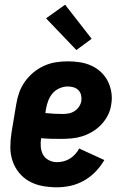

<svg xmlns="http://www.w3.org/2000/svg" viewBox="-20 -789 540 817"><path d="M222 8Q191 8 161 2.5Q131 -3 105.5 -17Q80 -31 61.5 -53.5Q43 -76 33.5 -104Q24 -132 24 -162.5Q24 -193 29 -225L49 -345Q53 -370 61.5 -394.5Q70 -419 85.5 -441Q101 -463 122 -480.5Q143 -498 167.5 -509Q192 -520 217.5 -524Q243 -528 268 -528Q295 -528 320.5 -524Q346 -520 369 -509.5Q392 -499 410 -482Q428 -465 439 -443Q450 -421 454 -395Q458 -369 453 -343Q450 -320 439 -298.5Q428 -277 411 -259Q394 -241 373 -228.5Q352 -216 329.5 -209Q307 -202 284 -200Q261 -198 238 -198Q217 -198 196.5 -198.5Q176 -199 155 -201Q152 -183 153.5 -164.5Q155 -146 163 -131Q171 -116 187.5 -107.5Q204 -99 222 -99Q236 -99 250 -102.5Q264 -106 276.5 -113.5Q289 -121 299.5 -132.5Q310 -144 317 -157L424 -108Q409 -82 387 -59Q365 -36 337.5 -20.5Q310 -5 280.5 1.5Q251 8 222 8ZM248 -304Q260 -304 273 -306.5Q286 -309 297.5 -316.5Q309 -324 316.5 -335.5Q324 -347 326 -359Q328 -372 325 -384.5Q322 -397 313.5 -405.5Q305 -414 293 -417.5Q281 -421 268 -421Q251 -421 233.5 -413.5Q216 -406 204 -392Q192 -378 185.5 -361Q179 -344 176 -327L173 -308Q191 -306 210 -305Q229 -304 248 -304ZM305 -576 176 -711 257 -769 370 -624Z"/></svg>

Font: Iosevka SS04 Heavy
Style: Italic
Weight: 900
Italic angle: -9°
Monospace: yes
Designer: Belleve Invis
Foundry: Belleve Invis
Version: Version 19.0.0; ttfautohint (v1.8.4)